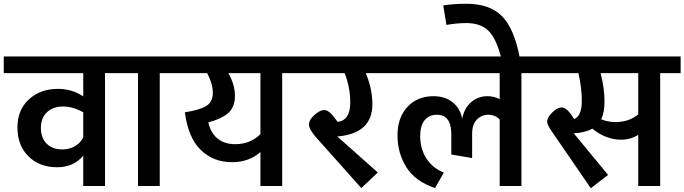

<svg xmlns="http://www.w3.org/2000/svg" viewBox="-40 -992 3650 1024"><path d="M629 -691V-602H520V0H404V-162Q353 -100 265 -100Q171 -100 112 -158Q53 -216 53 -312Q53 -406 114 -462Q175 -518 269 -518Q344 -518 404 -478V-602H-20V-691ZM293 -195Q328 -195 358 -211.5Q388 -228 404 -259V-393Q349 -424 297 -424Q243 -424 210.5 -393.5Q178 -363 178 -310Q178 -257 208.5 -226Q239 -195 293 -195Z M922 -691V-602H812V0H696V-602H589V-691Z M1575 -691V-602H1465V0H1349V-181Q1287 -127 1198 -127Q1097 -127 1030 -193Q963 -259 946 -393Q1024 -405 1059.5 -426.5Q1095 -448 1095 -497Q1095 -545 1065 -602H882V-691ZM1349 -277V-602H1178Q1213 -541 1213 -480Q1213 -422 1178.5 -390.5Q1144 -359 1071 -339Q1084 -282 1121 -252.5Q1158 -223 1214 -223Q1295 -223 1349 -277Z M2051 -691V-602H1911Q1946 -517 1946 -436Q1946 -280 1759 -264L1975 -72L1887 11L1648 -257Q1608 -302 1608 -328Q1608 -353 1637 -379Q1666 -405 1689 -405Q1701 -405 1713 -396.5Q1725 -388 1733.5 -377.5Q1742 -367 1761 -342Q1828 -350 1828 -446Q1828 -526 1798 -602H1534V-691Z M2851 -691V-602H2741V0H2625V-355Q2600 -380 2564 -380Q2529 -380 2503.5 -354.5Q2478 -329 2478 -278V-149L2367 -168V-276Q2367 -380 2290 -380Q2248 -380 2224.5 -350.5Q2201 -321 2201 -267Q2201 -198 2234 -147Q2267 -96 2327 -71L2280 11Q2174 -25 2127 -100.5Q2080 -176 2080 -270Q2080 -365 2133 -422Q2186 -479 2272 -479Q2333 -479 2374 -446.5Q2415 -414 2425 -358Q2435 -414 2472 -446.5Q2509 -479 2559 -479Q2596 -479 2625 -463V-602H2011V-691Z M2636 -672Q2610 -781 2568 -825Q2526 -869 2447 -869Q2395 -869 2341 -859L2324 -963Q2378 -972 2447 -972Q2572 -972 2637.5 -905.5Q2703 -839 2732 -684Z M3590 -691V-602H3481V0H3364V-273Q3323 -247 3273 -247Q3191 -247 3119 -306Q3081 -284 3020 -281L3203 -59L3111 12L2905 -288Q2878 -327 2878 -342Q2878 -366 2905.5 -392.5Q2933 -419 2956 -419Q2985 -419 3022 -357Q3063 -373 3063 -454Q3063 -522 3045 -602H2811V-691ZM3364 -382V-602H3163Q3184 -523 3184 -450Q3184 -391 3166 -356Q3202 -341 3242 -341Q3315 -341 3364 -382Z"/></svg>

Font: FiraGO Medium
Style: Regular
Weight: 500
Designer: bBox Type
Foundry: bBox Type GmbH
Version: Version 1.001;PS 001.001;hotconv 1.0.88;makeotf.lib2.5.64775